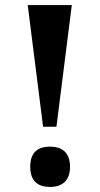

<svg xmlns="http://www.w3.org/2000/svg" viewBox="-20 -734 395 762"><path d="M151 -231H204L265 -714H90ZM179 8C221 8 258 -12 258 -72C258 -133 221 -152 179 -152C134 -152 100 -133 100 -72C100 -12 134 8 179 8Z"/></svg>

Font: Noto Serif Khmer Condensed ExtraBold
Style: Regular
Weight: 800
Width: 3
Designer: Danh Hong and the Monotype Design Team
Foundry: Monotype Imaging Inc.
Version: Version 2.004